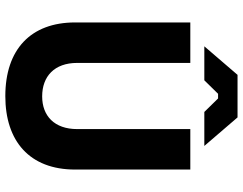

<svg xmlns="http://www.w3.org/2000/svg" viewBox="-118 -804 935 740"><g transform="rotate(90 350.0 -434.5)"><path d="M159 -754H290L342 -807H360L412 -754H543L433 -882H269ZM351 13C524 13 634 -80 634 -256V-700H478V-264C478 -176 427 -129 352 -129C275 -129 223 -176 223 -264V-700H67V-256C67 -85 171 13 351 13Z"/></g></svg>

Font: Fixel Text Bold
Style: Bold
Weight: 700
Width: 4
Designer: AlfaBravo + MacPaw
Foundry: Kyrylo Tkachov, Marchela Mozhyna, Serhii Makarenko, Maria Weinstein, Zakhar Kryvoshyya
Version: Version 1.211